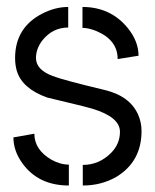

<svg xmlns="http://www.w3.org/2000/svg" viewBox="-20 -541 456 565"><path d="M19.5 -136.7 81.1 -147.5Q81.1 -100.6 130.9 -71.3Q157.2 -56.6 182.6 -56.6V4.9Q92.8 4.9 45.9 -60.5Q19.5 -96.7 19.5 -136.7ZM24.4 -370.1Q24.4 -460 104.5 -501Q142.6 -520.5 180.7 -520.5V-460Q134.8 -460 104.5 -421.9Q85.9 -397.5 85.9 -370.1Q85.9 -335.9 134.8 -317.4Q165 -305.7 287.1 -276.4Q362.3 -258.8 386.7 -203.1Q396.5 -180.7 396.5 -155.3Q396.5 -65.4 322.3 -20.5Q278.3 4.9 223.6 4.9V-55.7Q271.5 -55.7 306.6 -90.8Q333 -117.2 333 -153.3Q333 -196.3 252.9 -220.7Q230.5 -227.5 179.7 -239.3Q138.7 -249 119.1 -253.9Q44.9 -280.3 29.3 -333Q24.4 -350.6 24.4 -370.1ZM222.7 -459V-520.5Q305.7 -520.5 356.4 -458Q387.7 -418.9 387.7 -377L326.2 -367.2Q326.2 -422.9 264.6 -449.2Q241.2 -459 222.7 -459Z"/></svg>

Font: Post No Bills Jaffna Medium
Style: Regular
Weight: 500
Designer: Kosala Senevirathne, Siva Puranthara, Lasantha Premarathna, Tharique Azeez
Foundry: Mooniak
Version: Version 1.220 ; ttfautohint (v1.6)